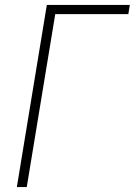

<svg xmlns="http://www.w3.org/2000/svg" viewBox="-20 -755 544 775"><path d="M48 0 169 -735H504L498 -698H203L88 0Z"/></svg>

Font: Iosevka Curly Extralight
Style: Italic
Weight: 200
Italic angle: -9°
Monospace: yes
Designer: Belleve Invis
Foundry: Belleve Invis
Version: Version 22.1.2; ttfautohint (v1.8.4)